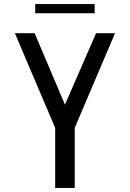

<svg xmlns="http://www.w3.org/2000/svg" viewBox="-20 -923 640 943"><path d="M153 -903V-858H445V-903ZM299 -409 150 -760H53L251 -295V0H347V-295L545 -760H452Z"/></svg>

Font: LXGW Marker Gothic
Style: Regular
Weight: 400
Version: Version 1.001